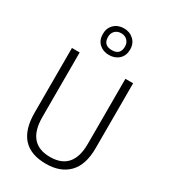

<svg xmlns="http://www.w3.org/2000/svg" viewBox="-236 -1103 1085 1226"><g transform="rotate(30 306.5 -489.5)"><path d="M532 -714H475V-235Q475 -41 307 -41Q138 -41 138 -238V-714H81V-237Q81 10 306 10Q412 10 472 -51Q532 -112 532 -236ZM307 -793Q351 -793 379.5 -819.5Q408 -846 408 -891Q408 -935 379 -962Q350 -989 307 -989Q264 -989 235.5 -962Q207 -935 207 -891Q207 -845 235.5 -819Q264 -793 307 -793ZM308 -829Q245 -829 245 -891Q245 -918 262 -935.5Q279 -953 307 -953Q335 -953 352.5 -935.5Q370 -918 370 -891Q370 -829 308 -829Z"/></g></svg>

Font: Noto Sans UI SemiCondensed Light
Style: Regular
Weight: 300
Width: 4
Designer: Monotype Design Team
Foundry: Monotype Imaging Inc.
Version: Version 1.901